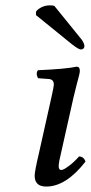

<svg xmlns="http://www.w3.org/2000/svg" viewBox="-20 -684 338 714"><path d="M252.9 -319.8 209 -124Q198.2 -80.1 198.2 -65.9Q198.2 -51.8 208 -51.8Q215.8 -51.8 235.6 -66.4Q255.4 -81.1 273.9 -102.1Q291.5 -102.1 297.9 -83Q225.6 9.8 151.9 9.8Q108.9 9.8 108.9 -30.8Q108.9 -46.9 125 -115.2L170.9 -320.8Q180.2 -361.8 180.2 -369.1Q180.2 -388.7 162.1 -390.1L122.1 -393.1Q117.2 -399.9 116.7 -408.2Q116.2 -416.5 121.1 -422.9Q223.1 -427.2 265.1 -436Q276.9 -436 276.9 -420.9Q276.9 -414.6 273.9 -402.8Q271 -391.1 264.6 -367.4Q258.3 -343.8 252.9 -319.8ZM182.1 -662.1 284.2 -536.1Q293.9 -522 293.9 -512.2Q293.9 -506.8 290.3 -503.4Q286.6 -500 280.8 -500Q272.5 -500 248 -519L113.8 -627.9V-640.1Q117.7 -647.9 132.3 -656Q147 -664.1 166 -664.1Q176.3 -664.1 182.1 -662.1Z"/></svg>

Font: Common Serif News
Style: Italic
Weight: 450
Italic angle: -12°
Designer: Philipp H. Poll, Khaled Hosny
Foundry: Stefan Peev, Context Ltd.
Version: Version 1.026